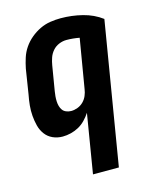

<svg xmlns="http://www.w3.org/2000/svg" viewBox="-112 -605 724 896"><g transform="rotate(-15 250.0 -156.5)"><path d="M225 215 272 -70Q261 -53 246 -37.5Q231 -22 213 -12Q195 -2 174.5 3Q154 8 135 8Q109 8 87 -2Q65 -12 51 -31Q37 -50 31 -73.5Q25 -97 23 -122Q21 -147 23.5 -172.5Q26 -198 31 -223L50 -343Q55 -368 63 -393Q71 -418 86 -440Q101 -462 122 -479.5Q143 -497 167 -508.5Q191 -520 216.5 -524Q242 -528 267 -528Q321 -528 372.5 -515Q424 -502 464 -472L350 215ZM204 -97Q219 -97 235 -103Q251 -109 263 -121Q275 -133 281.5 -148.5Q288 -164 290 -179L330 -417Q314 -420 298.5 -421.5Q283 -423 267 -423Q249 -423 231 -415.5Q213 -408 200.5 -393.5Q188 -379 182 -361.5Q176 -344 173 -326L153 -206Q151 -194 150 -182Q149 -170 149.5 -158Q150 -146 153 -135Q156 -124 162.5 -115Q169 -106 180.5 -101.5Q192 -97 204 -97Z"/></g></svg>

Font: Iosevka SS18 Extrabold
Style: Italic
Weight: 800
Italic angle: -9°
Monospace: yes
Designer: Belleve Invis
Foundry: Belleve Invis
Version: Version 25.1.1; ttfautohint (v1.8.4)